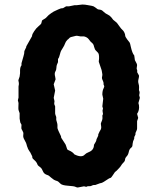

<svg xmlns="http://www.w3.org/2000/svg" viewBox="-20 -815 696 850"><path d="M68.8 -503.4Q68.8 -517.6 75.2 -525.9V-535.2Q80.1 -554.2 84 -565.9Q87.9 -577.6 87.9 -588.9Q96.2 -605.5 96.2 -606.4V-609.4L122.1 -655.3V-658.7Q122.1 -662.6 131.3 -676.8Q140.6 -690.9 149.9 -698.2Q159.2 -706.1 161.1 -708.5Q163.1 -710.9 164.1 -716.3Q165 -721.7 166 -724.1Q168.9 -727.1 176.3 -731Q183.6 -734.9 188.5 -741.2Q193.4 -747.6 206.1 -756.3Q218.8 -765.1 223.6 -766.6Q228 -768.1 238.3 -773.4Q248.5 -778.8 258.8 -778.8L272.9 -787.1Q279.8 -787.1 286.1 -787.1L310.1 -792H319.3L344.2 -794.9Q356.4 -794.9 367.7 -792.5Q378.9 -790 386.7 -789.1Q394.5 -788.1 402.3 -781.7Q409.2 -775.9 412.1 -774.4Q415 -772.9 420.4 -772.5Q425.8 -772 429.7 -770Q433.6 -768.1 439.5 -762.2Q447.8 -754.4 457 -750.5Q466.3 -746.1 472.7 -738.3Q479 -730.5 481 -727.5Q482.9 -725.1 489.3 -720.7Q496.1 -715.8 499 -711.9Q502 -708 507.8 -699.7Q516.6 -687 522 -682.6Q527.3 -678.2 530.8 -670.4Q534.2 -663.1 534.2 -657.7Q534.2 -652.3 543 -640.6Q551.8 -628.9 553.7 -627Q555.7 -625 559.1 -607.9Q565.9 -578.1 574.2 -569.8Q575.2 -566.9 575.7 -559.6Q576.2 -551.8 577.1 -548.8Q578.1 -545.9 582.5 -538.6Q586.9 -531.2 586.9 -526.9L585 -512.2Q585 -509.8 585.9 -507.8Q586.9 -505.9 587.4 -504.4Q587.9 -502.9 587.4 -499Q586.9 -495.1 587.9 -494.1L595.2 -481Q596.2 -476.1 593.3 -465.3Q590.3 -454.6 593.3 -444.8Q596.2 -435.5 595.7 -427.2Q595.2 -418.9 595.2 -416Q598.1 -410.2 598.1 -403.8L596.2 -393.6L599.1 -381.8L592.8 -358.9L595.2 -349.1Q598.1 -327.1 586.9 -311L591.8 -293Q591.8 -291 586.9 -278.8V-246.1Q586.9 -240.7 583 -233.4Q579.1 -226.1 579.6 -223.1Q580.1 -220.7 579.6 -218.8Q579.1 -216.8 577.1 -213.9Q574.2 -209.5 574.2 -205.6V-201.2Q567.9 -188.5 567.4 -180.2Q566.9 -170.9 565.9 -168Q564.5 -163.6 558.6 -159.2Q552.7 -154.3 550.3 -143.1Q547.4 -128.9 540.5 -122.6Q534.2 -116.2 533.7 -108.9Q533.2 -101.6 526.9 -95.7Q519 -87.9 516.1 -82Q512.7 -76.2 506.8 -70.3L496.6 -59.6Q492.2 -55.2 488.8 -53.2Q485.8 -49.3 479 -38.6Q472.2 -27.8 468.8 -27.3Q463.4 -26.4 447.3 -15.1Q431.2 -3.9 423.3 -3.9L401.9 3.9H397.5Q391.6 3.9 387.7 6.3Q382.3 9.8 375.5 9.3Q368.7 8.8 365.7 10.3Q363.3 12.2 361.8 12.2L352.1 9.8L324.2 15.1Q320.3 15.1 315.4 12.7Q308.6 8.8 281.2 7.3Q253.9 5.4 247.1 -2.4Q237.8 -12.7 231 -14.2Q224.1 -16.1 218.3 -19.5Q212.9 -22.9 206.1 -28.8Q199.2 -35.2 196.3 -37.1Q193.4 -39.1 186 -41.5Q174.3 -45.9 169.9 -57.1Q165.5 -68.8 158.7 -74.2Q147.9 -81.5 146 -86.4Q142.1 -97.7 132.8 -105.5Q123 -113.3 123 -118.2Q123 -123 122.1 -124Q121.1 -125 117.2 -133.8Q113.3 -142.6 111.3 -144Q109.9 -146 108.9 -147.9Q107.9 -149.9 106.4 -151.9Q105 -153.3 104 -156.2Q103 -159.2 102.1 -161.6Q101.1 -164.1 100.1 -166.5Q99.1 -168.9 98.6 -171.4Q98.1 -173.8 97.2 -176.8Q96.2 -179.7 95.2 -182.6Q94.2 -185.5 87.9 -196.8Q81.5 -207.5 83 -216.8Q84 -225.6 83 -228.5Q82 -231.4 79.1 -236.8Q76.2 -241.2 75.2 -244.1Q74.2 -247.1 74.7 -253.4Q75.2 -259.8 75.2 -262.7L69.8 -272.9Q68.8 -274.9 66.9 -290V-314L62 -328.1Q61 -333 61.5 -343.8Q62 -354.5 62 -358.9L59.1 -371.1L62 -382.8V-432.1Q64.9 -444.3 63 -451.2Q61 -458 61.5 -460.4Q62 -462.9 66.9 -476.1L68.8 -491.2ZM279.8 -640.1Q279.8 -639.2 276.4 -636.2Q271.5 -631.8 268.1 -622.6Q264.6 -612.8 258.8 -604Q252.9 -595.2 250.5 -590.3Q248 -585.4 245.6 -575.7Q241.7 -558.6 236.8 -554.2V-540Q230 -526.4 230 -517.6Q230 -506.8 225.1 -498.5Q220.2 -489.7 224.1 -476.1L226.1 -463.9L217.8 -441.9L224.1 -414.1L217.8 -381.8L221.2 -367.2L220.2 -357.9Q220.2 -356 220.2 -354L224.1 -344.2V-313Q224.1 -309.1 229 -296.9V-284.2Q234.9 -266.6 234.4 -258.3Q233.9 -250 234.9 -245.6Q235.8 -241.2 250 -211.9L251 -205.1Q253.9 -200.2 270 -175.8Q271 -172.9 272.5 -169.4Q273.9 -166 274.9 -162.1Q275.9 -158.2 277.3 -154.8Q278.8 -151.4 284.7 -149.4Q302.2 -142.1 309.1 -131.8Q341.8 -115.2 355.5 -130.9Q360.8 -136.7 373 -141.6Q396 -150.4 396 -173.8Q407.2 -190.4 407.2 -198.2L414.1 -212.9Q415 -213.9 415 -216.3V-220.2L420.9 -232.9Q420.9 -233.9 423.8 -237.8Q429.7 -246.1 427.7 -256.8Q425.3 -267.6 427.7 -272Q430.2 -276.9 432.1 -283.2Q434.1 -289.1 433.6 -294.9Q433.1 -300.8 433.1 -303.2L436 -310.1Q436 -312.5 434.6 -319.3Q433.1 -326.2 434.6 -329.1Q436 -332 436 -334L433.1 -344.2L437 -377.9L433.1 -396Q433.1 -413.1 438 -422.4Q442.9 -431.6 440.9 -435.5Q439 -439.9 438.5 -440.9Q438 -441.9 438.5 -445.8Q439 -450.2 434.6 -459.5Q429.7 -468.8 432.1 -476.1Q434.1 -484.4 432.6 -489.3Q431.2 -494.1 431.2 -497.6Q431.6 -501 424.8 -519.5Q418 -538.1 417.5 -541Q417 -543.9 418 -549.8Q418.9 -555.7 418.5 -564.5Q418 -573.2 416.5 -577.1Q415 -581.1 408.7 -586.9Q402.3 -592.8 400.4 -596.7Q398.4 -600.6 396.5 -607.9Q395 -615.2 392.6 -619.1Q390.1 -622.6 388.7 -624Q387.2 -625 386.2 -626Q385.7 -627 383.8 -628.4Q381.8 -629.9 380.9 -630.9Q379.9 -631.8 373 -641.1Q366.2 -650.4 352.1 -653.8Q344.2 -653.8 336.9 -653.8Q318.8 -657.7 315.4 -656.2Q311.5 -654.8 301.8 -652.8Q292 -650.9 289.1 -648.4Q286.1 -646 283.7 -643.1Q281.2 -640.1 279.8 -640.1Z"/></svg>

Font: AntiqueNobleBoldCondensed
Style: BoldCondensed
Weight: 700
Version: Version 001.000